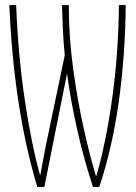

<svg xmlns="http://www.w3.org/2000/svg" viewBox="-20 -734 540 762"><path d="M156 8 246 -442Q261 -332 286.5 -218.5Q312 -105 349 8H374Q425 -144 451 -327.5Q477 -511 479 -714H452Q450 -519 425 -341.5Q400 -164 362 -35H361Q338 -110 313 -221Q288 -332 270.5 -460Q253 -588 253 -714H226Q227 -671 229.5 -618Q232 -565 237 -515L162 -156Q153 -112 148.5 -85.5Q144 -59 140 -39H139Q105 -159 78.5 -336.5Q52 -514 44 -714H17Q26 -506 54 -325.5Q82 -145 128 8Z"/></svg>

Font: Noto Sans Mono UI Condensed Thin
Style: Regular
Weight: 250
Width: 3
Designer: Monotype Design team
Foundry: Monotype Imaging Inc.
Version: 1.000